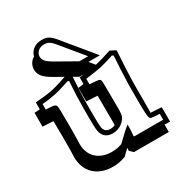

<svg xmlns="http://www.w3.org/2000/svg" viewBox="-235 -888 1045 1114"><g transform="rotate(-30 288.0 -330.5)"><path d="M289.6 -454.6Q297.9 -455.6 305.4 -456.5Q313 -457.5 320.3 -458.5H290.5L256.3 -478Q252.9 -429.2 250.7 -378.9Q248.5 -328.6 248.5 -287.1V-232.4Q248.5 -163.6 251.5 -143.6Q257.3 -106.4 295.4 -106.4Q312.5 -106.4 327.1 -113.3Q327.6 -118.2 327.6 -124Q327.6 -129.9 327.6 -137.2L326.7 -290Q326.7 -302.7 326.9 -306.4Q327.1 -310.1 329.6 -310.1Q320.8 -311 301.5 -312.3Q282.2 -313.5 252.9 -314.9V-405.8Q272.9 -408.2 289.6 -410.2ZM-40 -407.7Q-30.3 -408.2 -21 -408.7Q-11.7 -409.2 -3.4 -410.2V-456.5Q31.7 -459 57.9 -461.9Q84 -464.8 104.5 -468.8Q124.5 -472.7 152.6 -481Q180.7 -489.3 215.8 -501L155.8 -535.2Q117.7 -556.6 100.1 -577.4Q82.5 -598.1 82.5 -625Q82.5 -646.5 92.5 -664.1Q102.5 -681.6 121.1 -692.4Q127.4 -718.8 149.7 -736.1Q171.9 -753.4 206.1 -753.4Q218.8 -753.4 229.2 -751.7Q239.7 -750 250.7 -743.9Q261.7 -737.8 273.9 -725.8Q286.1 -713.9 301.8 -693.8L301.3 -694.3Q315.4 -676.8 335.9 -652.1Q356.4 -627.4 378.2 -601.1Q399.9 -574.7 420.4 -549.8Q440.9 -524.9 455.1 -507.3H378.4Q386.7 -497.6 393.8 -488.5Q400.9 -479.5 407.7 -471.2Q410.2 -471.7 411.9 -472.2Q413.6 -472.7 415.5 -473.1Q429.2 -476.1 454.8 -483.4Q480.5 -490.7 517.1 -502.9L554.2 -483.9L547.9 -374.5Q546.9 -358.9 546.6 -346.4Q546.4 -334 545.9 -322.8Q544.9 -300.8 544.4 -286.9Q543.9 -272.9 543.9 -269V-168.9Q543.9 -116.7 543.7 -94.5Q543.5 -72.3 542.5 -71.3Q543.5 -71.3 562.7 -70.3Q582 -69.3 615.7 -66.9V29.3H579.1V78.1H345.2L323.2 55.7L324.7 37.1L284.7 75.2Q242.2 91.3 200.7 91.3Q161.1 91.3 129.4 79.8Q97.7 68.4 75.7 47.1Q53.7 25.9 42 -3.9Q30.3 -33.7 30.3 -70.3Q30.3 -71.8 30.5 -75Q30.8 -78.1 30.8 -82.5Q31.2 -95.2 31.7 -121.1Q32.2 -147 32.2 -189L31.2 -292Q31.2 -301.8 31 -305.9Q30.8 -310.1 30.3 -311Q24.9 -312 7.3 -312.5Q-10.3 -313 -40 -314.9ZM393.6 -536.6 278.8 -675.8Q266.1 -691.9 256.3 -701.7Q246.6 -711.4 238.5 -716.3Q230.5 -721.2 222.7 -722.7Q214.8 -724.1 206.1 -724.1Q179.7 -724.1 164.1 -709.5Q148.4 -694.8 148.4 -673.8Q148.4 -656.2 162.1 -641.4Q175.8 -626.5 206.5 -609.4L334.5 -536.6ZM25.9 -391.6Q49.8 -390.6 63.7 -389.4Q77.6 -388.2 81.5 -386.2Q85.4 -384.3 88.4 -382.6Q91.3 -380.9 93.3 -376.5Q95.2 -372.1 96.2 -363.8Q97.2 -355.5 97.2 -340.8L98.1 -237.8Q98.1 -181.6 97.2 -153.6Q96.2 -125.5 96.2 -119.1Q96.2 -89.4 106 -64.9Q115.7 -40.5 133.8 -23.2Q151.9 -5.9 178.2 3.7Q204.6 13.2 237.3 13.2Q273.4 13.2 305.2 1L360.4 -51.3Q367.2 -58.1 375.5 -64.7Q383.8 -71.3 393.6 -79.1Q393.6 -64.9 393.6 -55.7Q393.6 -46.4 393.1 -41.5L390.1 -3.9L393.6 0H485.8H586.4V-39.1Q561.5 -40.5 546.1 -42Q530.8 -43.5 526.4 -46.4Q522.5 -48.8 520.3 -56.2Q518.1 -63.5 516.8 -77.9Q515.6 -92.3 515.1 -114.5Q514.6 -136.7 514.6 -168.9V-269Q514.6 -274.4 515.6 -300.8Q516.6 -327.1 518.6 -376L523.9 -465.8L514.6 -471.2Q481.9 -460.4 458.7 -453.9Q435.5 -447.3 421.9 -444.3Q408.2 -441.4 382.6 -437.5Q356.9 -433.6 318.8 -428.7V-391.6Q344.2 -390.1 358.9 -388.7Q373.5 -387.2 378.4 -386.2Q382.8 -384.8 385.5 -382.8Q388.2 -380.9 389.9 -376.2Q391.6 -371.6 392.1 -362.8Q392.6 -354 392.6 -338.9L393.6 -186Q393.6 -146 387.7 -133.3Q382.8 -123 374.3 -113Q365.7 -103 354 -95Q342.3 -86.9 327.4 -82Q312.5 -77.1 295.4 -77.1Q264.6 -77.1 246.1 -92.8Q227.5 -108.4 222.7 -139.2Q220.7 -150.9 220 -174.1Q219.2 -197.3 219.2 -232.4V-287.1Q219.2 -328.6 220.9 -372.8Q222.7 -417 226.1 -465.8L219.2 -471.2Q185.5 -460 158.9 -452.1Q132.3 -444.3 110.4 -439.9Q88.4 -435.5 67.6 -432.6Q46.9 -429.7 25.9 -428.7Z"/></g></svg>

Font: XB Kayhan Sayeh
Style: Regular
Weight: 700
Designer: Behnam
Foundry: Irmug
Version: Version 7.300 2009